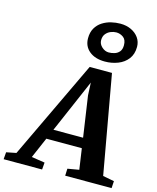

<svg xmlns="http://www.w3.org/2000/svg" viewBox="-227 -1181 1053 1285"><g transform="rotate(15 299.5 -539.0)"><path d="M-76 0 -72 -49 -4 -62.5 320.5 -745.5H475L596.5 -64L675 -49L672 0H350.5L352.5 -49L431.5 -62.5L410.5 -206.5H164.5L102.5 -63L194.5 -49L190.5 0ZM195 -276.5H400.5L359 -558.5L355 -646.5L319 -563ZM408.5 -806.5Q340.5 -806.5 300.2 -839.8Q260 -873 260 -928.5Q260 -970 277 -999Q294 -1028 321.5 -1045.5Q349 -1063 381.2 -1070.8Q413.5 -1078.5 445 -1078.5Q487 -1078.5 520.2 -1062.8Q553.5 -1047 572.8 -1019.5Q592 -992 592 -957Q592 -906 566 -872.5Q540 -839 498 -822.8Q456 -806.5 408.5 -806.5ZM418 -872Q437 -872 457.2 -878Q477.5 -884 491 -900Q504.5 -916 504.5 -944.5Q504.5 -983 482.2 -999Q460 -1015 433.5 -1015Q414.5 -1015 394.8 -1007Q375 -999 361.5 -982.2Q348 -965.5 348 -938.5Q348 -912 370 -892Q392 -872 418 -872Z"/></g></svg>

Font: Merriweather Light 18pt ExtraBold
Style: Italic
Weight: 800
Italic angle: -7.8°
Version: Version 2.101